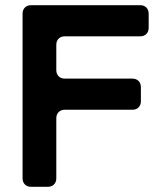

<svg xmlns="http://www.w3.org/2000/svg" viewBox="-20 -720 610 740"><path d="M67 -33V-667Q67 -682 76 -691Q85 -700 100 -700H520Q535 -700 544 -691Q553 -682 553 -667V-613Q553 -598 544 -589Q535 -580 520 -580H230Q215 -580 206 -571Q197 -562 197 -547V-450Q197 -435 206 -426Q215 -417 230 -417H490Q505 -417 514 -408Q523 -399 523 -384V-330Q523 -315 514 -306Q505 -297 490 -297H230Q215 -297 206 -288Q197 -279 197 -264V-33Q197 -18 188 -9Q179 0 164 0H100Q85 0 76 -9Q67 -18 67 -33Z"/></svg>

Font: Tsunagi Gothic Black
Style: Regular
Weight: 900
Designer: Yoshimichi Ohira
Foundry: Positype
Version: Version 1.001